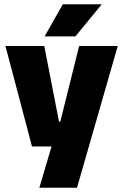

<svg xmlns="http://www.w3.org/2000/svg" viewBox="-20 -708 578 900"><path d="M347.5 -138 252.5 -97 351 -492.5H532L341 172H164.5L241 -87L325 -21.5H130L5.5 -492.5H187.5L256.5 -138ZM274.5 -688H455.5V-686L333.5 -537.5H190V-539Z"/></svg>

Font: Anek Telugu ExtraBold
Style: Regular
Weight: 800
Designer: Omkar Bhoir (Telugu), Yesha Goshar (Latin)
Foundry: Ek Type
Version: Version 1.003